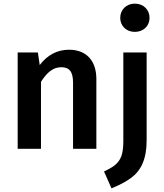

<svg xmlns="http://www.w3.org/2000/svg" viewBox="-20 -817 902 1054"><path d="M720 -797C673 -797 640 -763 640 -719C640 -675 673 -642 720 -642C768 -642 801 -675 801 -719C801 -763 768 -797 720 -797ZM359 -544C295 -544 241 -516 198 -460L188 -529H77V0H205V-368C238 -420 272 -448 316 -448C359 -448 381 -426 381 -363V0H509V-383C509 -484 454 -544 359 -544ZM785 -529H657V-39C657 -6 653 21 646 41C630 81 603 100 551 124L592 217C636 199 672 180 699 160C754 120 785 57 785 -47Z"/></svg>

Font: Fira Sans Medium
Style: Regular
Weight: 500
Designer: Carrois Corporate & Edenspiekermann AG
Foundry: Carrois Corporate GbR & Edenspiekermann AG
Version: Version 4.203